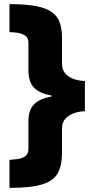

<svg xmlns="http://www.w3.org/2000/svg" viewBox="-20 -744 468 932"><path d="M26 32Q41 31 63 28.5Q85 26 101.5 15Q118 4 118 -20V-155Q118 -212 146.5 -239Q175 -266 229 -275V-281Q177 -289 147.5 -316Q118 -343 118 -404V-536Q118 -561 101.5 -571.5Q85 -582 63.5 -585Q42 -588 26 -588V-724Q107 -724 157 -714Q207 -704 234 -683.5Q261 -663 271 -632Q281 -601 281 -558V-434Q281 -404 298.5 -385.5Q316 -367 342 -359Q368 -351 392 -351V-204Q369 -204 343 -196Q317 -188 299 -169.5Q281 -151 281 -121V0Q281 58 261 95.5Q241 133 186.5 150.5Q132 168 26 168Z"/></svg>

Font: Noto Sans Display Black
Style: Regular
Weight: 900
Designer: Monotype Design Team
Foundry: Monotype Imaging Inc.
Version: Version 2.003